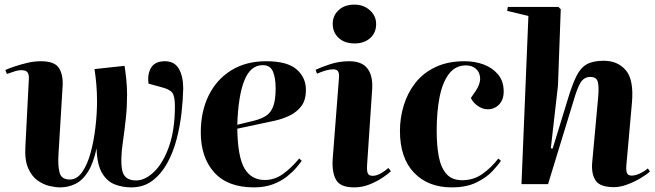

<svg xmlns="http://www.w3.org/2000/svg" viewBox="-20 -797 2835 831"><path d="M519 -512Q523 -488 526.5 -454.5Q530 -421 530 -388Q530 -336 525 -288Q520 -240 512 -184Q500 -103 509 -59.5Q518 -16 569 -16Q608 -16 647 -53.5Q686 -91 711.5 -163Q737 -235 737 -337Q737 -379 726.5 -394.5Q716 -410 681 -419L623 -435Q617 -476 634 -504Q651 -532 694 -532Q735 -532 754 -499.5Q773 -467 773 -414Q772 -365 765.5 -307.5Q759 -250 744 -193Q729 -136 703 -89.5Q677 -43 639 -14.5Q601 14 548 14Q510 14 476.5 1Q443 -12 421.5 -48.5Q400 -85 398 -155Q384 -90 360.5 -53Q337 -16 306 -1Q275 14 240 14Q221 14 194.5 8Q168 2 142.5 -16Q117 -34 101.5 -70Q86 -106 90 -166L105 -457Q106 -487 87 -491.5Q68 -496 46 -489L10 -477L3 -494Q18 -501 43.5 -509.5Q69 -518 98.5 -525Q128 -532 157 -532Q217 -532 235.5 -502Q254 -472 251 -424L233 -127Q230 -79 238 -49.5Q246 -20 282 -20Q313 -20 335.5 -52Q358 -84 372 -135Q386 -186 393 -245.5Q400 -305 400 -359Q400 -395 397 -431Q394 -467 389 -498Z M1132 -532Q1223 -532 1263.5 -497Q1304 -462 1304 -408Q1304 -364 1284.5 -338Q1265 -312 1234 -297Q1203 -282 1169 -274.5Q1135 -267 1106 -261L1007 -240Q1009 -117 1038.5 -67.5Q1068 -18 1126 -18Q1169 -18 1205.5 -44.5Q1242 -71 1275 -111L1286 -101Q1279 -91 1263 -72Q1247 -53 1222 -33Q1197 -13 1161.5 0.5Q1126 14 1079 14Q965 14 907 -51Q849 -116 849 -224Q849 -315 883.5 -384.5Q918 -454 981.5 -493Q1045 -532 1132 -532ZM1173 -415Q1173 -459 1161.5 -487Q1150 -515 1117 -515Q1064 -515 1037.5 -448.5Q1011 -382 1007 -257L1081 -275Q1112 -283 1132.5 -296.5Q1153 -310 1163 -338Q1173 -366 1173 -415Z M1420 -694Q1420 -729 1445.5 -753Q1471 -777 1514 -777Q1554 -777 1581 -752.5Q1608 -728 1608 -693Q1608 -655 1582 -632Q1556 -609 1515 -609Q1471 -609 1445.5 -633Q1420 -657 1420 -694ZM1447 -458Q1449 -478 1443.5 -487.5Q1438 -497 1422 -497Q1395 -497 1352 -478L1346 -495Q1369 -506 1408.5 -519Q1448 -532 1491 -532Q1546 -532 1570 -501Q1594 -470 1591 -414L1569 -86Q1567 -59 1571.5 -47.5Q1576 -36 1593 -36Q1609 -36 1627 -46Q1645 -56 1661 -70L1672 -56Q1661 -45 1636.5 -28.5Q1612 -12 1580 1Q1548 14 1513 14Q1452 14 1434 -19.5Q1416 -53 1420 -110Z M1991 -532Q2035 -532 2073 -518Q2111 -504 2135.5 -475Q2160 -446 2160 -401Q2160 -365 2140 -344.5Q2120 -324 2091 -324Q2069 -324 2048 -338.5Q2027 -353 2018 -373L2038 -402Q2059 -433 2058 -458.5Q2057 -484 2040 -499Q2023 -514 1997 -514Q1951 -514 1923 -477Q1895 -440 1882.5 -376.5Q1870 -313 1870 -231Q1870 -168 1879 -120Q1888 -72 1912 -44.5Q1936 -17 1980 -17Q2030 -17 2068.5 -44.5Q2107 -72 2137 -111L2148 -101Q2137 -84 2111.5 -56.5Q2086 -29 2042.5 -7.5Q1999 14 1935 14Q1833 14 1772 -49.5Q1711 -113 1711 -231Q1711 -287 1727.5 -341Q1744 -395 1777.5 -438Q1811 -481 1864.5 -506.5Q1918 -532 1991 -532Z M2793 -55Q2781 -43 2754.5 -27Q2728 -11 2696.5 1Q2665 13 2638 13Q2577 13 2558 -15.5Q2539 -44 2543 -93L2569 -377Q2573 -424 2567 -444Q2561 -464 2535 -464Q2509 -464 2494 -441.5Q2479 -419 2461 -356L2352 0H2237L2267 -728L2175 -750L2178 -767H2397L2407 -757L2395 -427L2364 -155L2372 -154L2438 -369Q2457 -432 2475 -468Q2493 -504 2520 -519Q2547 -534 2593 -534Q2654 -534 2689 -492.5Q2724 -451 2715 -351L2691 -82Q2689 -57 2694 -47Q2699 -37 2714 -37Q2729 -37 2748 -45.5Q2767 -54 2784 -68Z"/></svg>

Font: Literata 72pt
Style: Bold Italic
Weight: 700
Italic angle: -2°
Designer: Latin by Veronika Burian and Jose Scaglione. Greek by Irene Vlachou. Cyrillic by Vera Evstafieva
Foundry: TypeTogether
Version: Version 3.002